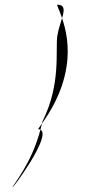

<svg xmlns="http://www.w3.org/2000/svg" viewBox="-20 -710 431 817"><path d="M33 87C31 97 202 -134 152 -158C115 -15 35 77 33 87ZM143 -160C147 -160 149 -159 152 -158L159 -185C148 -169 141 -160 143 -160ZM224 -690C220 -690 232 -669 244 -633C254 -665 257 -690 224 -690ZM159 -185C188 -226 246 -313 263 -426C277 -514 260 -586 244 -633C237 -610 228 -583 224 -558C215 -498 241 -352 160 -192Z"/></svg>

Font: Ampere
Style: ExtIta
Weight: 400
Version: Version 1